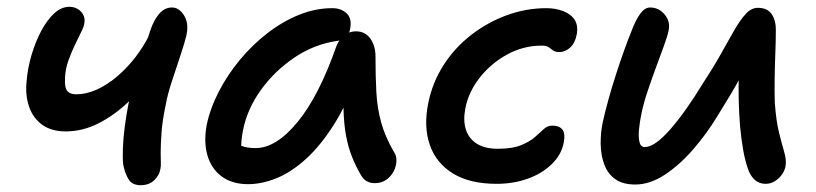

<svg xmlns="http://www.w3.org/2000/svg" viewBox="-20 -531 2398 564"><path d="M173 -145Q131 -145 104 -164.5Q77 -184 65.5 -217.5Q54 -251 58 -291Q61 -330 72.5 -369Q84 -408 101 -440Q118 -472 139 -491.5Q160 -511 184 -511Q197 -511 207.5 -505Q218 -499 224 -488.5Q230 -478 228 -464Q227 -454 218.5 -437Q210 -420 199.5 -398Q189 -376 180.5 -352Q172 -328 171 -302Q170 -286 172.5 -275Q175 -264 183 -259Q191 -254 204 -254Q233 -254 263.5 -267.5Q294 -281 323.5 -306Q353 -331 377 -362Q401 -393 418 -427L437 -321Q399 -271 356.5 -231Q314 -191 268 -168Q222 -145 173 -145ZM393 13Q368 13 357.5 -4.5Q347 -22 342 -47Q340 -66 341 -95.5Q342 -125 346.5 -159Q351 -193 357 -224Q362 -247 370.5 -277.5Q379 -308 388.5 -339Q398 -370 407 -397Q416 -424 421 -440Q432 -473 448 -491Q464 -509 485 -509Q506 -509 520.5 -486Q535 -463 528 -429Q523 -407 510.5 -369.5Q498 -332 485 -292.5Q472 -253 467 -224Q457 -177 454.5 -142Q452 -107 452 -81Q452 -64 452.5 -53Q453 -42 451 -34Q448 -16 433 -1.5Q418 13 393 13Z M709 10Q662 10 631.5 -12.5Q601 -35 589.5 -74Q578 -113 587 -163Q597 -212 622.5 -261.5Q648 -311 684.5 -355Q721 -399 765.5 -433.5Q810 -468 858.5 -487.5Q907 -507 956 -507Q983 -507 999 -491Q1015 -475 1008 -444Q1006 -431 996.5 -422Q987 -413 971 -411Q902 -401 843.5 -361Q785 -321 745.5 -265.5Q706 -210 694 -149Q689 -124 688.5 -103.5Q688 -83 696 -51L655 -131Q674 -109 689.5 -102.5Q705 -96 731 -96Q791 -96 854 -172.5Q917 -249 968 -395Q976 -416 991.5 -427.5Q1007 -439 1025 -439Q1053 -439 1068 -417.5Q1083 -396 1083 -366Q1083 -308 1085.5 -261Q1088 -214 1099.5 -172Q1111 -130 1137 -85Q1145 -74 1144.5 -58Q1144 -42 1136 -27Q1128 -12 1114 -2.5Q1100 7 1081 7Q1066 7 1056 0.5Q1046 -6 1040 -17Q1025 -43 1014 -70.5Q1003 -98 996.5 -132.5Q990 -167 989 -213.5Q988 -260 993 -323L1035 -325Q1002 -230 961.5 -166Q921 -102 877.5 -63Q834 -24 791 -7Q748 10 709 10Z M1439 9Q1360 9 1310.5 -21.5Q1261 -52 1242.5 -105.5Q1224 -159 1238 -228Q1250 -288 1282.5 -339Q1315 -390 1363 -427.5Q1411 -465 1468 -486Q1525 -507 1585 -507Q1613 -507 1635.5 -498Q1658 -489 1668.5 -472Q1679 -455 1674 -429Q1669 -404 1654.5 -391Q1640 -378 1623 -378Q1611 -378 1604.5 -383Q1598 -388 1591.5 -392.5Q1585 -397 1571 -397Q1517 -397 1469 -370.5Q1421 -344 1388.5 -302Q1356 -260 1347 -213Q1340 -177 1348.5 -150.5Q1357 -124 1380.5 -109Q1404 -94 1442 -94Q1485 -94 1510.5 -104.5Q1536 -115 1551 -128Q1566 -141 1577 -151.5Q1588 -162 1602 -162Q1623 -162 1632 -150.5Q1641 -139 1636 -112Q1629 -76 1600.5 -48.5Q1572 -21 1530 -6Q1488 9 1439 9Z M1846 11Q1809 11 1787 -5Q1765 -21 1755 -48Q1745 -75 1744.5 -108Q1744 -141 1751 -174Q1757 -201 1767 -237.5Q1777 -274 1789.5 -312.5Q1802 -351 1814 -384.5Q1826 -418 1834 -437Q1847 -472 1860.5 -490.5Q1874 -509 1890 -509Q1907 -509 1920.5 -499.5Q1934 -490 1941 -475Q1948 -460 1944 -441Q1941 -426 1930.5 -397Q1920 -368 1907 -333Q1894 -298 1882 -262Q1870 -226 1864 -196Q1859 -172 1857 -150Q1855 -128 1858.5 -113.5Q1862 -99 1874 -99Q1903 -99 1948 -150Q1993 -201 2046 -288Q2075 -332 2097 -371.5Q2119 -411 2136.5 -441.5Q2154 -472 2170.5 -490Q2187 -508 2206 -508Q2235 -508 2247.5 -488.5Q2260 -469 2259 -439Q2259 -412 2257.5 -374Q2256 -336 2255.5 -297Q2255 -258 2256 -229Q2260 -175 2268.5 -141Q2277 -107 2283.5 -85Q2290 -63 2288 -46Q2286 -31 2277.5 -19Q2269 -7 2256.5 1Q2244 9 2229 9Q2192 9 2176.5 -36.5Q2161 -82 2154 -160Q2151 -196 2150 -236Q2149 -276 2150.5 -316Q2152 -356 2154 -390L2191 -374Q2176 -343 2153 -300.5Q2130 -258 2088 -191Q2056 -138 2016 -92Q1976 -46 1932.5 -17.5Q1889 11 1846 11Z"/></svg>

Font: Shantell Sans Medium
Style: Italic
Weight: 500
Italic angle: -11°
Designer: Stephen Nixon, Anya Danilova, Shantell Martin
Foundry: Arrow Type
Version: Version 1.011;[c5ecc13dd]